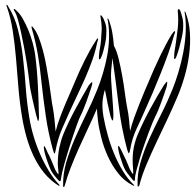

<svg xmlns="http://www.w3.org/2000/svg" viewBox="-20 -767 806 794"><path d="M737 -644Q736 -632 731.5 -611Q727 -590 721.5 -570Q716 -550 710.5 -535.5Q705 -521 701 -523Q700 -524 700 -529Q700 -534 700.5 -540.5Q701 -547 701.5 -553Q702 -559 703 -562Q704 -569 706 -581Q708 -593 709.5 -605.5Q711 -618 712.5 -629.5Q714 -641 715 -649Q717 -668 717 -685Q717 -702 715 -721Q715 -723 715.5 -726Q716 -729 718 -729Q724 -729 726 -721Q731 -707 735 -690.5Q739 -674 737 -644ZM748 -714Q763 -674 765.5 -629.5Q768 -585 762 -540Q756 -495 743.5 -451.5Q731 -408 715 -370Q694 -320 671 -271.5Q648 -223 626 -176.5Q604 -130 585.5 -86Q567 -42 556 0Q555 3 552 4.5Q549 6 549 0Q547 -48 561.5 -97Q576 -146 598.5 -195.5Q621 -245 646.5 -295Q672 -345 693 -397Q706 -429 718 -469Q730 -509 738 -551Q746 -593 748 -635Q750 -677 744 -712Q742 -722 745 -719L746 -718Q747 -717 747 -716Q747 -715 748 -714ZM419 -614Q418 -602 414.5 -585.5Q411 -569 407 -554.5Q403 -540 398.5 -530Q394 -520 390 -522Q389 -522 389 -527Q389 -532 389.5 -538.5Q390 -545 390.5 -551Q391 -557 392 -560Q398 -589 399 -621Q401 -639 400.5 -654.5Q400 -670 397 -689Q397 -691 395.5 -697.5Q394 -704 397 -704Q399 -704 403 -698L407 -692Q411 -683 414 -675Q417 -667 418.5 -659Q420 -651 420 -640Q420 -629 419 -614ZM670 -429Q673 -427 671 -419Q669 -411 669 -408Q665 -396 659.5 -379.5Q654 -363 647.5 -345.5Q641 -328 634.5 -312Q628 -296 622 -285Q619 -279 611.5 -261.5Q604 -244 595 -219.5Q586 -195 576 -166.5Q566 -138 558 -111Q550 -84 544 -61.5Q538 -39 538 -26Q538 -21 536 -19Q535 -18 534 -19Q533 -19 529 -23Q524 -30 515 -40.5Q506 -51 499 -62Q493 -72 487 -88.5Q481 -105 476 -121.5Q471 -138 469 -150Q467 -162 470 -164Q471 -164 474 -159.5Q477 -155 480 -149Q483 -143 485.5 -137.5Q488 -132 489 -130Q496 -117 501.5 -104.5Q507 -92 512 -79Q517 -66 523 -56.5Q529 -47 530 -48Q531 -48 531 -53.5Q531 -59 530.5 -66Q530 -73 529.5 -79.5Q529 -86 529 -89Q527 -127 533.5 -158Q540 -189 551 -214Q573 -265 601.5 -317.5Q630 -370 658 -415Q660 -417 664.5 -423Q669 -429 670 -429ZM530 0Q494 -18 468.5 -50.5Q443 -83 426 -120.5Q409 -158 399 -197Q389 -236 385 -269Q383 -284 382 -298.5Q381 -313 381 -318Q363 -276 343 -234Q323 -192 305 -151.5Q287 -111 272 -72.5Q257 -34 248 0Q247 4 244 7Q241 7 241 0Q240 -48 254 -96Q268 -144 289.5 -193.5Q311 -243 336 -293.5Q361 -344 382 -396Q395 -428 405.5 -463.5Q416 -499 423 -535.5Q430 -572 431 -609.5Q432 -647 426 -682Q425 -687 424 -688.5Q423 -690 425 -690Q428 -690 430 -685Q440 -658 444.5 -631.5Q449 -605 451 -578Q463 -556 471 -522.5Q479 -489 485.5 -453Q492 -417 496.5 -382Q501 -347 506 -321Q511 -298 513.5 -273Q516 -248 518 -225Q525 -253 535.5 -282Q546 -311 557 -338.5Q568 -366 578 -390Q588 -414 596 -432Q605 -454 617 -481Q629 -508 641.5 -534Q654 -560 666.5 -583.5Q679 -607 689 -623Q694 -630 697.5 -634.5Q701 -639 703 -638Q705 -636 703.5 -631.5Q702 -627 700 -622Q690 -586 676 -546.5Q662 -507 646 -467Q630 -427 613.5 -388Q597 -349 581 -314Q564 -275 545 -235Q526 -195 518 -147Q516 -136 513.5 -133.5Q511 -131 506 -148Q481 -242 470 -336.5Q459 -431 445 -527Q442 -498 440 -478Q438 -458 440 -430Q442 -394 445 -358.5Q448 -323 449 -292Q449 -289 448.5 -279Q448 -269 445 -269Q444 -268 443 -270.5Q442 -273 440.5 -277Q439 -281 437.5 -284.5Q436 -288 436 -290Q431 -310 425 -339Q419 -368 414 -396Q406 -371 404 -345.5Q402 -320 408 -284Q415 -246 426 -206.5Q437 -167 452.5 -130Q468 -93 488 -60Q508 -27 533 -3Q536 -1 535 0.5Q534 2 530 0ZM385 -608Q387 -606 385 -601Q383 -596 382 -592Q375 -556 362.5 -520.5Q350 -485 335 -450.5Q320 -416 303.5 -381.5Q287 -347 271 -312Q254 -274 236.5 -234Q219 -194 210 -145Q208 -135 206 -132Q204 -129 199 -147Q180 -215 169.5 -286.5Q159 -358 151 -432Q146 -484 137 -538.5Q128 -593 111 -651Q110 -657 111 -658Q112 -659 114 -656.5Q116 -654 118 -652Q130 -638 140 -612.5Q150 -587 158 -556.5Q166 -526 172 -492Q178 -458 183 -426Q188 -394 191.5 -366Q195 -338 199 -319Q203 -296 205.5 -271.5Q208 -247 210 -223Q217 -251 227.5 -279.5Q238 -308 249.5 -335Q261 -362 271.5 -386Q282 -410 289 -427Q308 -473 330.5 -518Q353 -563 374 -595Q377 -600 380 -604.5Q383 -609 385 -608ZM141 -290Q142 -287 141 -277Q140 -267 138 -267Q136 -266 134 -275.5Q132 -285 130 -289Q127 -302 122.5 -321Q118 -340 113.5 -360Q109 -380 105.5 -399Q102 -418 101 -432Q100 -439 97.5 -459.5Q95 -480 90.5 -508.5Q86 -537 80 -569Q74 -601 67.5 -631Q61 -661 54.5 -684.5Q48 -708 41 -719Q35 -727 38 -729Q40 -731 43 -728Q46 -725 48 -723Q62 -711 74.5 -689Q87 -667 97.5 -641.5Q108 -616 115 -590Q122 -564 125 -543Q133 -483 136.5 -415.5Q140 -348 141 -290ZM360 -427Q363 -426 361 -418Q359 -410 358 -407Q354 -395 348.5 -378.5Q343 -362 336.5 -344.5Q330 -327 323.5 -311Q317 -295 311 -284Q307 -276 295.5 -244Q284 -212 271 -171.5Q258 -131 246.5 -90.5Q235 -50 232 -25Q231 -18 229 -18Q226 -17 221 -22Q216 -28 207 -38.5Q198 -49 192 -60Q187 -70 180.5 -87Q174 -104 169 -120.5Q164 -137 162 -149.5Q160 -162 163 -163Q164 -163 166.5 -158.5Q169 -154 172 -147.5Q175 -141 177.5 -135Q180 -129 182 -127Q188 -114 193 -102.5Q198 -91 203 -78Q208 -64 214.5 -54.5Q221 -45 222 -47Q222 -47 222 -52.5Q222 -58 221 -64.5Q220 -71 219.5 -78Q219 -85 219 -88Q219 -126 225.5 -156.5Q232 -187 242 -212Q263 -263 291.5 -315.5Q320 -368 347 -414Q349 -416 353.5 -421.5Q358 -427 360 -427ZM71 -285Q61 -345 56 -407Q51 -469 46 -528Q41 -587 32.5 -641Q24 -695 8 -740Q7 -742 6.5 -743.5Q6 -745 8 -747Q9 -748 11 -745Q13 -742 14 -740Q41 -698 54.5 -643.5Q68 -589 75 -528.5Q82 -468 86.5 -405Q91 -342 101 -282Q107 -244 118.5 -205Q130 -166 146 -129.5Q162 -93 182 -60Q202 -27 226 -2Q227 -1 226 0.5Q225 2 221 0Q188 -21 163 -51.5Q138 -82 120 -119.5Q102 -157 90 -199Q78 -241 71 -285Z"/></svg>

Font: mr_AkronimG
Style: Regular
Weight: 400
Version: Version 1.002 April 14, 2020